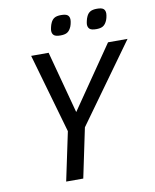

<svg xmlns="http://www.w3.org/2000/svg" viewBox="-93 -928 804 999"><g transform="rotate(-10 309.0 -429.0)"><path d="M319.8 -261.2 265.1 0H174.8L229 -256.8L108.9 -675.8H201.2L289.1 -347.2L515.1 -675.8H618.2ZM343.3 -825.2Q343.3 -820.8 342.3 -814.7Q341.3 -808.6 339.8 -802.5Q338.4 -796.4 336.2 -791Q334 -785.6 332 -782.2Q323.7 -766.6 311.5 -760.3Q299.3 -753.9 277.8 -753.9Q252.4 -753.9 243.2 -762.5Q233.9 -771 233.9 -786.1Q233.9 -789.1 234.6 -794.2Q235.4 -799.3 236.8 -805.2Q238.3 -811 240 -816.9Q241.7 -822.8 244.1 -827.1Q251 -842.8 263.2 -850.3Q275.4 -857.9 298.8 -857.9Q323.7 -857.9 333.5 -849.9Q343.3 -841.8 343.3 -825.2ZM532.2 -825.2Q532.2 -820.8 531.2 -814.7Q530.3 -808.6 528.8 -802.5Q527.3 -796.4 525.1 -791Q522.9 -785.6 521 -782.2Q512.7 -766.6 500.5 -760.3Q488.3 -753.9 467.3 -753.9Q441.4 -753.9 432.1 -762.5Q422.9 -771 422.9 -786.1Q422.9 -789.1 423.6 -794.2Q424.3 -799.3 425.8 -805.2Q427.2 -811 429 -816.9Q430.7 -822.8 433.1 -827.1Q439.9 -842.8 452.4 -850.3Q464.8 -857.9 488.3 -857.9Q513.2 -857.9 522.7 -849.9Q532.2 -841.8 532.2 -825.2Z"/></g></svg>

Font: Clear Sans
Style: Italic
Weight: 400
Italic angle: -12°
Foundry: Intel Corporation
Version: Version 1.00